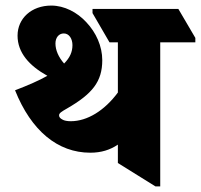

<svg xmlns="http://www.w3.org/2000/svg" viewBox="-20 -659 721 689"><path d="M304 -111C343 -111 375 -121 403 -140V-74L538 10H555V-507H681V-523L620 -627H312V-612L373 -507H403V-327C355 -262 293 -224 234 -224C222 -224 210 -226 204 -230C196 -234 192 -239 192 -245C192 -253 200 -258 221 -270C311 -322 347 -366 347 -443C347 -493 325 -542 290 -579C257 -615 211 -639 164 -639C93 -639 43 -593 43 -531C43 -470 85 -423 150 -387C120 -370 81 -353 34 -335C92 -190 187 -111 304 -111ZM179 -503C179 -524 191 -539 209 -539C228 -539 240 -520 240 -497C240 -473 231 -452 210 -431C190 -454 179 -479 179 -503Z"/></svg>

Font: Noto Serif Devanagari SemiCondensed Black
Style: Regular
Weight: 900
Width: 4
Designer: Universal Thirst, Indian Type Foundry and the Monotype Design Team
Foundry: Monotype Imaging Inc.
Version: Version 2.004